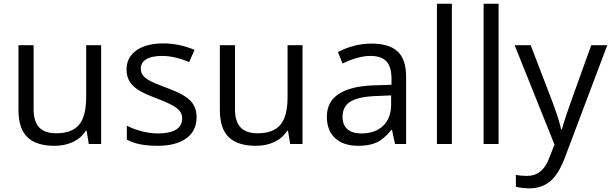

<svg xmlns="http://www.w3.org/2000/svg" viewBox="-20 -780 3311 1040"><path d="M162.1 -535.2V-188Q162.1 -122.6 191.9 -90.3Q221.7 -58.1 285.2 -58.1Q369.1 -58.1 408 -104Q446.8 -149.9 446.8 -253.9V-535.2H527.8V0H460.9L449.2 -71.8H444.8Q419.9 -32.2 375.7 -11.2Q331.5 9.8 274.9 9.8Q177.2 9.8 128.7 -36.6Q80.1 -83 80.1 -185.1V-535.2Z M1044.9 -146Q1044.9 -71.3 989.3 -30.8Q933.6 9.8 833 9.8Q726.6 9.8 667 -23.9V-99.1Q705.6 -79.6 749.8 -68.4Q793.9 -57.1 835 -57.1Q898.4 -57.1 932.6 -77.4Q966.8 -97.7 966.8 -139.2Q966.8 -170.4 939.7 -192.6Q912.6 -214.8 834 -245.1Q759.3 -272.9 727.8 -293.7Q696.3 -314.5 680.9 -340.8Q665.5 -367.2 665.5 -403.8Q665.5 -469.2 718.8 -507.1Q772 -544.9 864.7 -544.9Q951.2 -544.9 1033.7 -509.8L1004.9 -443.8Q924.3 -477.1 858.9 -477.1Q801.3 -477.1 772 -459Q742.7 -440.9 742.7 -409.2Q742.7 -387.7 753.7 -372.6Q764.6 -357.4 789.1 -343.8Q813.5 -330.1 882.8 -304.2Q978 -269.5 1011.5 -234.4Q1044.9 -199.2 1044.9 -146Z M1252.9 -535.2V-188Q1252.9 -122.6 1282.7 -90.3Q1312.5 -58.1 1376 -58.1Q1460 -58.1 1498.8 -104Q1537.6 -149.9 1537.6 -253.9V-535.2H1618.7V0H1551.8L1540 -71.8H1535.6Q1510.7 -32.2 1466.6 -11.2Q1422.4 9.8 1365.7 9.8Q1268.1 9.8 1219.5 -36.6Q1170.9 -83 1170.9 -185.1V-535.2Z M2119.6 0 2103.5 -76.2H2099.6Q2059.6 -25.9 2019.8 -8.1Q1980 9.8 1920.4 9.8Q1840.8 9.8 1795.7 -31.2Q1750.5 -72.3 1750.5 -147.9Q1750.5 -310.1 2009.8 -317.9L2100.6 -320.8V-354Q2100.6 -417 2073.5 -447Q2046.4 -477.1 1986.8 -477.1Q1919.9 -477.1 1835.4 -436L1810.5 -498Q1850.1 -519.5 1897.2 -531.7Q1944.3 -543.9 1991.7 -543.9Q2087.4 -543.9 2133.5 -501.5Q2179.7 -459 2179.7 -365.2V0ZM1936.5 -57.1Q2012.2 -57.1 2055.4 -98.6Q2098.6 -140.1 2098.6 -214.8V-263.2L2017.6 -259.8Q1920.9 -256.3 1878.2 -229.7Q1835.4 -203.1 1835.4 -147Q1835.4 -103 1862.1 -80.1Q1888.7 -57.1 1936.5 -57.1Z M2427.7 0H2346.7V-759.8H2427.7Z M2680.7 0H2599.6V-759.8H2680.7Z M2767.6 -535.2H2854.5L2971.7 -230Q3010.3 -125.5 3019.5 -79.1H3023.4Q3029.8 -104 3050 -164.3Q3070.3 -224.6 3182.6 -535.2H3269.5L3039.6 74.2Q3005.4 164.6 2959.7 202.4Q2914.1 240.2 2847.7 240.2Q2810.5 240.2 2774.4 231.9V167Q2801.3 172.9 2834.5 172.9Q2918 172.9 2953.6 79.1L2983.4 2.9Z"/></svg>

Font: HunimalSansv1.5
Style: Regular
Weight: 400
Foundry: Ascender Corporation
Version: Version 1.10